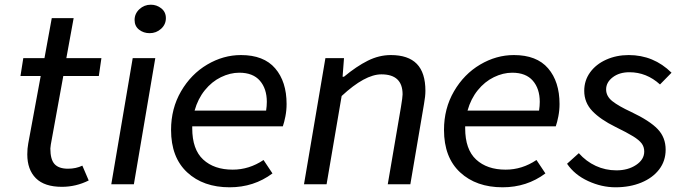

<svg xmlns="http://www.w3.org/2000/svg" viewBox="-20 -783 2900 816"><path d="M96 -127Q96 -152 100 -173L153 -460H67L79 -536H169L200 -706H293L262 -536H411L400 -460H249L196 -169Q195 -161 194 -152Q194 -105 212 -85.5Q230 -66 269 -66Q303 -66 330 -79L357 -16Q303 11 243 11Q169 11 132.5 -25.5Q96 -62 96 -127Z M544 -536H640L549 0H453ZM552 -698Q552 -725 572.5 -744Q593 -763 621 -763Q646 -763 665.5 -747.5Q685 -732 685 -706Q685 -679 664.5 -660.5Q644 -642 616 -642Q590 -642 571 -657Q552 -672 552 -698Z M707 -231Q707 -322 749.5 -395Q792 -468 860.5 -508.5Q929 -549 1004 -549Q1101 -549 1149.5 -492.5Q1198 -436 1198 -341Q1198 -314 1193 -288.5Q1188 -263 1182 -246H797V-238Q797 -148 843.5 -105Q890 -62 969 -62Q1039 -62 1100 -103L1138 -46Q1059 13 956 13Q844 13 775.5 -50.5Q707 -114 707 -231ZM1111 -313Q1114 -333 1114 -350Q1114 -406 1084.5 -440Q1055 -474 997 -474Q958 -474 919 -455Q880 -436 850.5 -399.5Q821 -363 807 -313Z M1363 -536H1442L1436 -457H1442Q1495 -501 1543 -525Q1591 -549 1641 -549Q1715 -549 1751.5 -511.5Q1788 -474 1788 -397Q1788 -374 1782 -341L1724 0H1628L1684 -328Q1691 -370 1691 -382Q1691 -467 1601 -467Q1531 -467 1432 -375L1368 0H1272Z M1867 -231Q1867 -322 1909.5 -395Q1952 -468 2020.5 -508.5Q2089 -549 2164 -549Q2261 -549 2309.5 -492.5Q2358 -436 2358 -341Q2358 -314 2353 -288.5Q2348 -263 2342 -246H1957V-238Q1957 -148 2003.5 -105Q2050 -62 2129 -62Q2199 -62 2260 -103L2298 -46Q2219 13 2116 13Q2004 13 1935.5 -50.5Q1867 -114 1867 -231ZM2271 -313Q2274 -333 2274 -350Q2274 -406 2244.5 -440Q2215 -474 2157 -474Q2118 -474 2079 -455Q2040 -436 2010.5 -399.5Q1981 -363 1967 -313Z M2390 -87 2440 -132Q2471 -97 2512 -78Q2553 -59 2600 -59Q2649 -59 2683.5 -82Q2718 -105 2718 -139Q2718 -159 2707 -173.5Q2696 -188 2671 -203.5Q2646 -219 2595 -244Q2532 -275 2497.5 -311Q2463 -347 2463 -397Q2463 -441 2488 -475.5Q2513 -510 2556.5 -529.5Q2600 -549 2652 -549Q2758 -549 2834 -474L2785 -424Q2728 -476 2655 -476Q2612 -476 2584 -454.5Q2556 -433 2556 -403Q2556 -374 2582.5 -353Q2609 -332 2663 -307Q2741 -270 2775 -234.5Q2809 -199 2809 -147Q2809 -99 2781.5 -63Q2754 -27 2705.5 -7Q2657 13 2596 13Q2537 13 2479.5 -13.5Q2422 -40 2390 -87Z"/></svg>

Font: Nebula Sans Medium
Style: Regular
Weight: 500
Italic angle: -9°
Designer: Paul D. Hunt for Adobe (as Source Sans)
Foundry: Nebula Entertainment & Broadcasting LLC
Version: Version 1.010